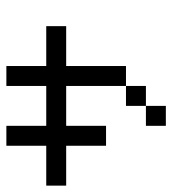

<svg xmlns="http://www.w3.org/2000/svg" viewBox="11 -551 540 602"><g transform="rotate(-90 281.0 -250.0)"><path d="M125 -312.5V-375H187.5V-312.5ZM187.5 -312.5V-375H250V-312.5ZM250 -312.5V-375H312.5V-312.5ZM312.5 -312.5V-375H375V-312.5ZM375 -312.5V-375H437.5V-312.5ZM187.5 0V-62.5H250V0ZM0 -312.5V-375H62.5V-312.5ZM62.5 -312.5V-375H125V-312.5ZM437.5 -312.5V-375H500V-312.5ZM312.5 -375V-437.5H375V-375ZM312.5 -250V-312.5H375V-250ZM312.5 -187.5V-250H375V-187.5ZM312.5 -125V-187.5H375V-125ZM250 -62.5V-125H312.5V-62.5ZM125 -375V-437.5H187.5V-375ZM125 -250V-312.5H187.5V-250ZM125 -187.5V-250H187.5V-187.5ZM125 -437.5V-500H187.5V-437.5ZM312.5 -437.5V-500H375V-437.5Z"/></g></svg>

Font: AprilSans
Style: Regular
Weight: 400
Designer: typesprite
Version: Version 1.001;PS 001.001;hotconv 1.0.88;makeotf.lib2.5.64775